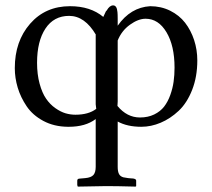

<svg xmlns="http://www.w3.org/2000/svg" viewBox="-20 -463 792 716"><path d="M237.8 -403.8Q180.7 -403.8 149.4 -356.4Q118.2 -309.1 118.2 -229Q118.2 -185.5 127.7 -150.9Q137.2 -116.2 151.9 -95Q166.5 -73.7 186.3 -59.8Q206.1 -45.9 224.4 -40.5Q242.7 -35.2 261.2 -35.2Q310.5 -35.2 338.9 -57.1L336.9 -74.2V-334L337.9 -333Q296.4 -403.8 237.8 -403.8ZM522.9 -393.1Q495.6 -393.1 464.6 -370.8Q433.6 -348.6 418.9 -312V-84L418 -67.9Q453.6 -24.9 502 -24.9Q531.7 -24.9 554.9 -36.1Q578.1 -47.4 592 -65.4Q606 -83.5 615 -108.6Q624 -133.8 627.4 -158.4Q630.9 -183.1 630.9 -210.9Q630.9 -292.5 600.8 -342.8Q570.8 -393.1 522.9 -393.1ZM288.1 202.1 297.9 201.2Q319.8 199.2 328.4 189.5Q336.9 179.7 336.9 159.2V-19Q298.8 9.8 236.8 9.8H232.9Q181.6 9.3 141.8 -12Q102.1 -33.2 79.6 -66.4Q57.1 -99.6 46.1 -136Q35.2 -172.4 35.2 -209Q35.2 -309.1 92.3 -374.5Q149.4 -439.9 241.2 -439.9Q317.4 -439.9 365.2 -399.9L375 -420.9L376 -421.9Q377 -423.3 377.9 -423.8Q388.7 -442.9 401.9 -442.9Q416 -442.9 418 -418Q418.9 -410.2 418.9 -392.1V-367.2Q466.8 -435.5 540 -439.9Q580.6 -439.9 614.5 -423.1Q648.4 -406.2 670.2 -378.2Q691.9 -350.1 703.9 -313.7Q715.8 -277.3 715.8 -237.8Q715.8 -176.8 696.5 -127.7Q677.2 -78.6 646.2 -49.6Q615.2 -20.5 579.3 -5.4Q543.5 9.8 506.8 9.8Q454.6 9.8 418.9 -9.8V159.2Q418.9 176.3 423.6 185.5Q428.2 194.8 439.9 198.2Q446.3 199.2 458 201.2L467.8 202.1Q487.8 202.1 487.8 210.9V231L485.8 232.9Q415 231 376 231L270 232.9L268.1 227.1V210.9Q268.1 203.1 276.9 203.1Q278.3 203.1 282.2 202.6Q286.1 202.1 288.1 202.1Z"/></svg>

Font: Common Serif News
Style: Regular
Weight: 450
Designer: Philipp H. Poll, Khaled Hosny
Foundry: Stefan Peev, Context Ltd.
Version: Version 1.026